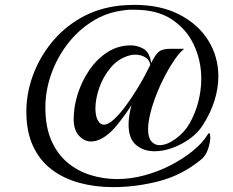

<svg xmlns="http://www.w3.org/2000/svg" viewBox="-20 -702 957 787"><path d="M443 65Q370 65 305.5 47.5Q241 30 192 -7Q143 -44 115.5 -103Q88 -162 88 -245Q88 -318 114 -390.5Q140 -463 189.5 -525Q239 -587 310 -628Q381 -669 471 -679Q503 -682 531 -682Q638 -682 715 -642.5Q792 -603 833.5 -536.5Q875 -470 875 -389Q875 -341 859.5 -290.5Q844 -240 812 -190Q793 -159 759.5 -134.5Q726 -110 687.5 -96Q649 -82 613 -82Q569 -82 538 -107.5Q507 -133 507 -192Q507 -226 519 -271Q503 -246 485.5 -222.5Q468 -199 451 -179Q400 -122 352 -122Q324 -123 303 -146.5Q282 -170 282 -214Q282 -265 299 -318Q316 -371 347 -416Q378 -461 421 -488.5Q464 -516 516 -516Q542 -516 566.5 -503Q591 -490 598 -453Q598 -450 600 -444L603 -450Q616 -476 630 -489Q644 -502 679 -502H735Q717 -488 696.5 -458.5Q676 -429 657 -393Q638 -357 624 -322Q604 -271 595.5 -234.5Q587 -198 587 -172Q587 -138 600.5 -122.5Q614 -107 634 -107Q664 -107 700 -133Q736 -159 757 -196Q781 -238 793 -285.5Q805 -333 805 -379Q805 -453 775 -517.5Q745 -582 685 -622Q625 -662 533 -662Q523 -662 512 -662Q501 -662 490 -660Q418 -652 358.5 -614.5Q299 -577 256 -520.5Q213 -464 189.5 -397Q166 -330 166 -262Q166 -181 191 -125Q216 -69 258 -34.5Q300 0 352.5 16Q405 32 460 32Q516 32 573 16.5Q630 1 681 -25.5Q732 -52 771.5 -84.5Q811 -117 831 -150Q834 -156 837 -156Q842 -156 842 -139Q842 -120 833 -91.5Q824 -63 802 -46Q724 17 630.5 41Q537 65 443 65ZM406 -191Q424 -191 448 -213.5Q472 -236 496.5 -269.5Q521 -303 541.5 -336.5Q562 -370 574 -393L596 -436Q593 -457 575 -467.5Q557 -478 535 -478Q520 -478 508 -474Q464 -461 433.5 -424.5Q403 -388 387 -342.5Q371 -297 371 -255Q372 -224 381.5 -207.5Q391 -191 406 -191Z"/></svg>

Font: Playball
Style: Regular
Weight: 400
Designer: Robert E. Leuschke
Foundry: Robert E. Leuschke
Version: Version 1.010